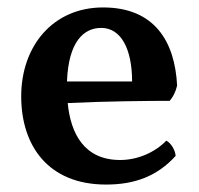

<svg xmlns="http://www.w3.org/2000/svg" viewBox="-20 -487 534 516"><path d="M427 -109C395 -76 348 -57 303 -57C207 -57 170 -127 162 -210C262 -215 384 -216 436 -216C445 -226 452 -240 456 -257C450 -376 395 -467 257 -467C122 -467 37 -363 37 -228C37 -96 109 9 265 9C343 9 403 -14 452 -68C451 -84 439 -103 427 -109ZM252 -412C305 -412 335 -356 335 -268H160C164 -375 205 -412 252 -412Z"/></svg>

Font: Vollkorn Semibold
Style: Regular
Weight: 600
Designer: Friedrich Althausen
Foundry: Friedrich Althausen
Version: Version 4.015;PS 004.015;hotconv 1.0.88;makeotf.lib2.5.64775